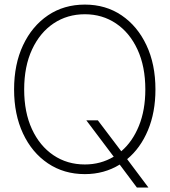

<svg xmlns="http://www.w3.org/2000/svg" viewBox="-20 -757 746 845"><path d="M353.5 9.3Q261.2 9.3 190.9 -38.1Q120.6 -85.4 81.3 -169.4Q42 -253.4 42 -363.3Q42 -474.1 81.5 -558.1Q121.1 -642.1 191.2 -689.5Q261.2 -736.8 353.5 -736.8Q445.3 -736.8 515.1 -689.5Q585 -642.1 624.5 -558.1Q664.1 -474.1 664.1 -363.3Q664.1 -262.7 631.1 -183.8Q598.1 -105 539.6 -56.6L633.3 68.4H582.5L506.8 -32.7Q438.5 9.3 353.5 9.3ZM359.9 -227.5H410.6L513.7 -91.3Q563 -133.3 591.3 -202.9Q619.6 -272.5 619.6 -363.3Q619.6 -464.4 585.2 -538.8Q550.8 -613.3 490.5 -653.8Q430.2 -694.3 353.5 -694.3Q276.4 -694.3 216.1 -654.1Q155.8 -613.8 121.1 -539.3Q86.4 -464.8 86.4 -363.3Q86.4 -262.7 120.6 -188.7Q154.8 -114.7 215.1 -74Q275.4 -33.2 353.5 -33.2Q423.3 -33.2 480.5 -67.4Z"/></svg>

Font: Inter Display ExtraLight
Style: Regular
Weight: 200
Designer: Rasmus Andersson
Foundry: rsms
Version: Version 4.000;git-a52131595